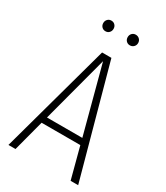

<svg xmlns="http://www.w3.org/2000/svg" viewBox="-210 -947 895 1035"><g transform="rotate(30 237.5 -429.0)"><path d="M408 0 357 -193H116L65 0H21L209 -684H267L455 0ZM127 -232H347L237 -646ZM199 -825Q199 -811 190 -801.5Q181 -792 167 -792Q153 -792 144 -801.5Q135 -811 135 -825Q135 -839 144 -848.5Q153 -858 167 -858Q181 -858 190 -848.5Q199 -839 199 -825ZM352 -825Q352 -811 342.5 -801.5Q333 -792 319 -792Q305 -792 296 -801.5Q287 -811 287 -825Q287 -839 296 -848.5Q305 -858 319 -858Q333 -858 342.5 -848.5Q352 -839 352 -825Z"/></g></svg>

Font: Fira Sans Extra Condensed ExtraLight
Style: Regular
Weight: 275
Width: 1
Designer: Carrois Corporate & Edenspiekermann AG
Foundry: Carrois Corporate GbR & Edenspiekermann AG
Version: Version 4.203